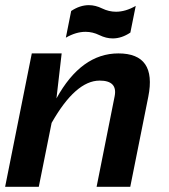

<svg xmlns="http://www.w3.org/2000/svg" viewBox="-28 -718 651 738"><path d="M-8.3 0 94.2 -512.7H209L189 -339.8Q284.2 -512.7 427.2 -512.7Q575.2 -512.7 542 -346.2L472.7 0H343.3L412.6 -347.7Q424.8 -408.2 355 -408.2Q262.7 -408.2 170.4 -245.6L121.1 0ZM245.6 -675.8Q279.3 -698.2 313.5 -698.2Q338.9 -698.2 364.7 -685.5Q390.6 -672.9 418 -672.9Q454.6 -672.9 493.7 -695.3L473.1 -592.8Q439.5 -570.3 405.3 -570.3Q379.9 -570.3 354 -583Q328.1 -595.7 300.8 -595.7Q264.2 -595.7 225.1 -573.2Z"/></svg>

Font: Sansation
Style: Bold Italic
Weight: 700
Designer: Bernd Montag
Version: Version 1.301